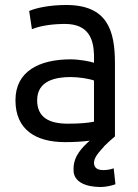

<svg xmlns="http://www.w3.org/2000/svg" viewBox="-20 -555 555 770"><path d="M357 -232V-67C332 -62 300 -59 252 -59C177 -59 129 -84 129 -153C129 -232 204 -246 263 -246C297 -246 339 -239 357 -232ZM384 195C405 195 429 189 443 184L436 120C423 125 408 127 396 127H393C371 127 357 118 357 98C357 76 377 55 397 33H396C412 17 427 4 441 -8V-301C441 -433 411 -535 245 -535C179 -535 124 -523 97 -511L108 -438C128 -446 167 -458 235 -459H240C338 -459 355 -395 357 -335V-303C346 -308 298 -317 264 -317C137 -317 42 -269 42 -153C42 -32 127 15 241 15C277 15 312 13 340 9C311 35 275 70 275 121V128C275 174 323 195 384 195Z"/></svg>

Font: Repo
Style: Regular
Weight: 400
Designer: Stefan Peev
Foundry: Context Ltd
Version: Version 0.000